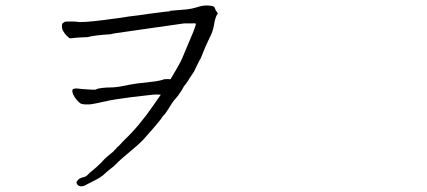

<svg xmlns="http://www.w3.org/2000/svg" viewBox="-20 -680 1540 692"><path d="M218.8 -552.7Q211.9 -560.5 207 -569.3Q201.2 -580.1 204.1 -593.8Q205.1 -596.7 213.9 -601.6Q215.8 -602.5 237.3 -602.5Q252.9 -602.5 255.9 -601.6H256.8Q274.4 -597.7 350.6 -607.4Q419.9 -616.2 448.2 -621.1Q476.6 -624 513.7 -629.9Q525.4 -630.9 575.2 -637.7L595.7 -639.6L587.9 -640.6Q608.4 -642.6 656.2 -646.5Q671.9 -648.4 691.4 -654.3Q709 -660.2 723.6 -660.2Q736.3 -660.2 746.1 -658.2Q752.9 -656.2 754.9 -649.4Q755.9 -648.4 757.8 -641.6H758.8Q765.6 -631.8 764.6 -630.9Q755.9 -620.1 751 -588.9Q747.1 -565.4 735.4 -543.9Q718.8 -509.8 709 -483.4Q703.1 -468.8 702.1 -466.8H701.2Q697.3 -459 684.6 -433.6Q678.7 -418.9 674.8 -416V-415Q668 -405.3 660.2 -393.6V-392.6Q651.4 -378.9 641.6 -367.2V-366.2Q633.8 -352.5 628.9 -345.7Q622.1 -335 614.3 -326.2Q606.4 -318.4 599.6 -307.6Q577.1 -271.5 574.2 -268.6Q571.3 -265.6 567.4 -261.7Q557.6 -245.1 506.8 -188.5Q492.2 -170.9 471.7 -153.3Q413.1 -104.5 398.4 -88.9Q391.6 -81.1 377.9 -71.3Q364.3 -60.5 358.4 -54.7Q345.7 -42 322.3 -30.3Q289.1 -12.7 284.2 -10.7Q273.4 -6.8 265.6 -9.8Q257.8 -12.7 255.9 -21.5Q254.9 -25.4 261.7 -32.2Q267.6 -38.1 279.3 -41Q289.1 -43 294.9 -48.8Q301.8 -56.6 314.5 -66.4Q330.1 -79.1 344.7 -93.8Q355.5 -106.4 368.2 -117.2Q379.9 -127 390.6 -135.7V-136.7Q400.4 -145.5 401.4 -148.4Q402.3 -149.4 409.2 -155.3Q418.9 -166 428.7 -175.8Q482.4 -226.6 535.2 -303.7L559.6 -338.9Q539.1 -339.8 532.2 -338.9Q519.5 -337.9 455.1 -330.1Q383.8 -320.3 377 -318.4Q316.4 -304.7 302.7 -303.7Q284.2 -302.7 273.4 -305.7Q267.6 -307.6 257.8 -318.4Q249 -328.1 244.1 -338.9Q239.3 -350.6 241.2 -356.4Q243.2 -360.4 253.9 -361.3Q257.8 -361.3 285.2 -358.4Q323.2 -355.5 326.2 -357.4Q334 -364.3 387.7 -365.2Q406.2 -366.2 418 -369.1Q452.1 -376 472.7 -378.9Q504.9 -382.8 531.2 -385.7Q556.6 -388.7 572.3 -394.5Q585 -395.5 594.7 -394.5Q626 -446.3 635.7 -467.8Q674.8 -559.6 676.8 -565.4Q687.5 -592.8 685.5 -594.7Q684.6 -596.7 669.9 -595.7H657.2Q644.5 -595.7 643.6 -595.7L397.5 -560.5Q379.9 -557.6 378.9 -556.6Q318.4 -552.7 298.8 -546.9Q296.9 -545.9 288.1 -545.9Q257.8 -544.9 245.1 -543Q233.4 -541 229.5 -543Q225.6 -545.9 218.8 -552.7Z"/></svg>

Font: ToneOZ-Zhuyin-Tsuipita-TC
Style: Regular
Weight: 400
Designer: ÂÆ£ÂøóÂáåJeffrey Xuan(jeffreyx@gmail.com, ToneOZ.com) ÈòøÂù§(cjkFonts)
Foundry: ToneOZ
Version: Version 0.240710